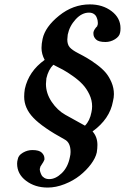

<svg xmlns="http://www.w3.org/2000/svg" viewBox="-20 -678 563 865"><path d="M273.9 -161.1 362.8 -111.8Q384.8 -133.8 392.1 -172.9Q395 -186 395 -199.2Q395 -226.6 382.6 -252.7Q370.1 -278.8 352.5 -297.6Q335 -316.4 308.8 -335Q282.7 -353.5 263.4 -364Q244.1 -374.5 220.2 -386.2Q197.8 -363.8 189 -325.2Q187 -307.6 187 -299.8Q187 -257.8 212.6 -219.5Q238.3 -181.2 273.9 -161.1ZM384.8 -658.2Q442.4 -658.2 482.7 -627.7Q522.9 -597.2 522.9 -550.8Q522.9 -537.6 521 -530.8Q518.1 -513.7 498 -501.2Q478 -488.8 455.1 -488.8Q424.3 -488.8 412.6 -500.2Q400.9 -511.7 400.9 -525.9V-532.2Q403.3 -545.4 418.9 -561H417Q420.9 -563 420.9 -574.2Q420.9 -579.6 419.7 -585.9Q418.5 -592.3 414.8 -601.1Q411.1 -609.9 402.3 -615.5Q393.6 -621.1 380.9 -621.1Q348.6 -621.1 320.8 -590.8Q293 -560.5 285.2 -522Q283.2 -506.3 283.2 -500Q283.2 -477.1 294.4 -464.6Q305.7 -452.1 331.1 -439Q360.4 -423.8 374 -415.5Q391.6 -405.3 416.3 -387Q440.9 -368.7 456.1 -350.8Q471.2 -333 482.2 -307.4Q493.2 -281.7 493.2 -253.9Q493.2 -238.3 488.8 -221.2Q474.6 -142.1 397 -85.9Q418.9 -61.5 418.9 -24.9Q418.9 -9.8 416 8.8Q410.6 33.7 389.9 61.5Q369.1 89.4 339.6 112.8Q310.1 136.2 271 151.6Q231.9 167 194.8 167Q137.7 167 97.4 136.5Q57.1 106 57.1 59.1Q57.1 49.3 60.1 39.1Q63 21.5 83.3 9.8Q103.5 -2 126 -2Q156.2 -2 168.2 9.8Q180.2 21.5 180.2 36.1V41Q178.2 48.3 165 67.9Q161.1 71.8 160.2 80.1Q159.2 81.1 159.2 83Q159.2 88.4 160.9 95Q162.6 101.6 166.7 109.9Q170.9 118.2 179.9 123.5Q189 128.9 202.1 128.9Q230.5 128.9 258.3 102.1Q286.1 75.2 294.9 29.8Q297.9 18.1 297.9 6.8Q297.9 -36.1 271 -49.8Q172.4 -103.5 130.6 -147Q88.9 -190.4 88.9 -242.2Q88.9 -258.8 91.8 -276.9Q108.9 -356.4 181.2 -408.2Q167 -434.6 167 -461.9Q167 -480.5 171.9 -502.9Q183.6 -557.1 246.1 -607.4Q309.1 -658.2 384.8 -658.2Z"/></svg>

Font: Linux Libertine G
Style: Bold Italic
Weight: 700
Italic angle: -11.5°
Designer: Philipp H. Poll
Foundry: Philipp H. Poll
Version: Version 4.1.0